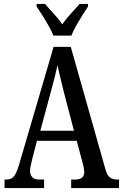

<svg xmlns="http://www.w3.org/2000/svg" viewBox="-20 -951 622 971"><path d="M3 0V-43H14Q36 -43 49.5 -58Q63 -73 77 -120L251 -714H338L514 -92Q522 -64 536 -53.5Q550 -43 574 -43H582V0H340V-43H361Q406 -43 406 -81Q406 -92 402.5 -108Q399 -124 395 -138L368 -239H167L143 -147Q141 -135 136.5 -117.5Q132 -100 132 -87Q132 -67 143 -55Q154 -43 179 -43H203V0ZM184 -290H354L304 -481Q294 -524 285 -559Q276 -594 271 -622Q265 -594 256.5 -560Q248 -526 238 -490ZM250 -771Q241 -794 226 -820.5Q211 -847 194.5 -873Q178 -899 165 -918V-931H208Q228 -907 252.5 -881Q277 -855 295 -828Q313 -855 337.5 -881Q362 -907 382 -931H425V-918Q412 -899 396 -873Q380 -847 365 -820.5Q350 -794 341 -771Z"/></svg>

Font: Noto Serif ExtraCondensed Medium
Style: Regular
Weight: 500
Width: 2
Designer: Monotype Design Team
Foundry: Monotype Imaging Inc.
Version: Version 2.015